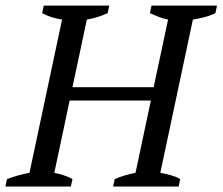

<svg xmlns="http://www.w3.org/2000/svg" viewBox="-26 -683 815 703"><path d="M233.4 0H-6.3L-0.5 -27.3Q21 -35.6 41.5 -41Q62 -46.4 82 -50.3L201.2 -611.3Q179.2 -614.7 160.9 -620.8Q142.6 -627 128.4 -634.8L134.3 -662.6H374L368.2 -634.8Q332 -618.2 292 -611.3L239.3 -363.8H536.6L589.4 -611.3Q569.8 -615.2 554 -621.6Q538.1 -627.9 522.9 -634.8L528.8 -662.6H768.6L762.7 -634.8Q743.7 -625.5 722.4 -620.1Q701.2 -614.7 680.2 -611.3L561 -50.3Q582.5 -46.4 601.1 -41Q619.6 -35.6 633.8 -27.3L627.9 0H388.2L394 -27.3Q413.1 -35.6 431.9 -41Q450.7 -46.4 470.2 -50.3L526.4 -314.9H229L172.9 -50.3Q190.9 -46.4 207.8 -41Q224.6 -35.6 239.3 -27.3Z"/></svg>

Font: PT Astra Serif
Style: Italic
Weight: 400
Italic angle: -16°
Designer: A.Korolkova, I. Chaeva
Foundry: ParaType Ltd
Version: Version 1.001